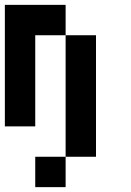

<svg xmlns="http://www.w3.org/2000/svg" viewBox="-20 -395 540 790"><path d="M250 -375V-250H125V125H0V-375ZM375 -250V250H250V-250ZM250 250V375H125V250Z"/></svg>

Font: Bytesized
Style: Regular
Weight: 400
Monospace: yes
Designer: baltdev
Version: Version 1.000